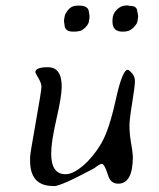

<svg xmlns="http://www.w3.org/2000/svg" viewBox="-20 -688 567 685"><path d="M257.3 -668H262.2Q297.4 -668 297.4 -642.6Q298.3 -639.6 298.3 -638.2L299.3 -632.8V-624L297.4 -613.8Q297.4 -603 284.2 -589.8Q271 -576.7 259.8 -576.7L251 -575.2H240.2Q210 -575.2 210 -601.6L208.5 -609.9V-617.2L210.9 -630.4Q210.9 -637.2 223.1 -652.6Q235.4 -668 257.3 -668ZM472.2 -624.5 471.2 -617.2Q471.2 -604.5 456.5 -589.8Q441.9 -575.2 422.4 -575.2H416.5Q381.3 -575.2 381.3 -610.4V-616.2Q381.3 -638.2 396.5 -653.3Q411.6 -668.5 430.7 -668.5H436.5Q440.9 -667 445.3 -667Q470.2 -667 470.2 -644Q471.7 -641.1 471.7 -638.7L472.7 -631.8V-626ZM150.9 -448.2Q200.2 -448.2 200.2 -378.9Q200.2 -344.7 181.4 -263.4Q162.6 -182.1 162.6 -140.1Q162.6 -66.4 213.9 -66.4Q240.7 -66.4 276.9 -97.4Q313 -128.4 341.1 -176Q369.1 -223.6 392.8 -331.3Q416.5 -439 435.5 -439Q439.9 -439 450.7 -427Q461.4 -415 461.4 -398.2Q461.4 -381.3 451.7 -321.8Q441.9 -262.2 441.9 -239.7Q441.9 -208 448.7 -171.4L451.2 -156.2Q454.1 -133.3 454.1 -129.9Q454.1 -32.7 401.9 -32.7Q374.5 -32.7 365.7 -62Q353 -103.5 342.8 -103.5Q336.9 -103.5 315.4 -87.4Q197.3 -23.9 172.4 -23.9Q170.4 -23.9 169.4 -24.4Q87.4 -24.4 87.4 -114.3V-127.4Q87.4 -138.7 107.7 -252Q127.9 -365.2 127.9 -378.2Q127.9 -391.1 116.9 -409.7Q106 -428.2 106 -430.2Q106 -448.2 150.9 -448.2Z"/></svg>

Font: Averia Libre Light
Style: Italic
Weight: 300
Italic angle: -8.5°
Version: Version 1.002